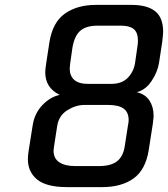

<svg xmlns="http://www.w3.org/2000/svg" viewBox="-20 -762 687 785"><path d="M94 -111Q94 -119 95 -129.5Q96 -140 97 -145L114 -252Q122 -300 154 -333Q186 -366 224 -374Q165 -403 165 -466Q165 -478 169 -504L182 -589Q195 -671 245.5 -706.5Q296 -742 372 -742H517Q582 -742 614.5 -716Q647 -690 647 -632Q647 -621 643 -589L630 -504Q624 -467 599.5 -430.5Q575 -394 539 -385Q574 -377 591 -351Q608 -325 608 -289Q608 -281 606.5 -271.5Q605 -262 605 -257L588 -148Q575 -67 525.5 -32Q476 3 398 3H254Q170 3 132 -28Q94 -59 94 -111ZM434 -419Q478 -419 502 -443.5Q526 -468 532 -503L541 -566Q544 -583 544 -595Q544 -629 527 -643Q510 -657 476 -657H378Q332 -657 308 -636Q284 -615 276 -566L267 -503Q265 -487 265 -482Q265 -452 283.5 -435.5Q302 -419 340 -419ZM385 -83Q434 -83 459 -103Q484 -123 490 -164L503 -248Q506 -262 506 -271Q506 -303 485.5 -318Q465 -333 421 -333H326Q290 -333 255.5 -311.5Q221 -290 214 -248L201 -164Q199 -150 199 -146Q199 -114 222.5 -98.5Q246 -83 287 -83Z"/></svg>

Font: Exo Medium
Style: Italic
Weight: 500
Italic angle: -9°
Designer: Natanael Gama
Foundry: Natanael Gama
Version: Version 1.500; ttfautohint (v1.6)